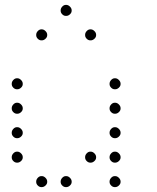

<svg xmlns="http://www.w3.org/2000/svg" viewBox="-20 -793 640 785"><path d="M249 -773Q241 -773 234.5 -766Q228 -759 228 -751V-749Q228 -741 234.5 -734.5Q241 -728 249 -728H251Q259 -728 266 -734.5Q273 -741 273 -749V-751Q273 -759 266 -766Q259 -773 251 -773ZM149 -673Q141 -673 134.5 -666Q128 -659 128 -651V-649Q128 -641 134.5 -634.5Q141 -628 149 -628H151Q159 -628 166 -634.5Q173 -641 173 -649V-651Q173 -659 166 -666Q159 -673 151 -673ZM349 -673Q341 -673 334.5 -666Q328 -659 328 -651V-649Q328 -641 334.5 -634.5Q341 -628 349 -628H351Q359 -628 366 -634.5Q373 -641 373 -649V-651Q373 -659 366 -666Q359 -673 351 -673ZM49 -473Q41 -473 34.5 -466Q28 -459 28 -451V-449Q28 -441 34.5 -434.5Q41 -428 49 -428H51Q59 -428 66 -434.5Q73 -441 73 -449V-451Q73 -459 66 -466Q59 -473 51 -473ZM449 -473Q441 -473 434.5 -466Q428 -459 428 -451V-449Q428 -441 434.5 -434.5Q441 -428 449 -428H451Q459 -428 466 -434.5Q473 -441 473 -449V-451Q473 -459 466 -466Q459 -473 451 -473ZM49 -373Q41 -373 34.5 -366Q28 -359 28 -351V-349Q28 -341 34.5 -334.5Q41 -328 49 -328H51Q59 -328 66 -334.5Q73 -341 73 -349V-351Q73 -359 66 -366Q59 -373 51 -373ZM449 -373Q441 -373 434.5 -366Q428 -359 428 -351V-349Q428 -341 434.5 -334.5Q441 -328 449 -328H451Q459 -328 466 -334.5Q473 -341 473 -349V-351Q473 -359 466 -366Q459 -373 451 -373ZM49 -273Q41 -273 34.5 -266Q28 -259 28 -251V-249Q28 -241 34.5 -234.5Q41 -228 49 -228H51Q59 -228 66 -234.5Q73 -241 73 -249V-251Q73 -259 66 -266Q59 -273 51 -273ZM449 -273Q441 -273 434.5 -266Q428 -259 428 -251V-249Q428 -241 434.5 -234.5Q441 -228 449 -228H451Q459 -228 466 -234.5Q473 -241 473 -249V-251Q473 -259 466 -266Q459 -273 451 -273ZM49 -173Q41 -173 34.5 -166Q28 -159 28 -151V-149Q28 -141 34.5 -134.5Q41 -128 49 -128H51Q59 -128 66 -134.5Q73 -141 73 -149V-151Q73 -159 66 -166Q59 -173 51 -173ZM349 -173Q341 -173 334.5 -166Q328 -159 328 -151V-149Q328 -141 334.5 -134.5Q341 -128 349 -128H351Q359 -128 366 -134.5Q373 -141 373 -149V-151Q373 -159 366 -166Q359 -173 351 -173ZM449 -173Q441 -173 434.5 -166Q428 -159 428 -151V-149Q428 -141 434.5 -134.5Q441 -128 449 -128H451Q459 -128 466 -134.5Q473 -141 473 -149V-151Q473 -159 466 -166Q459 -173 451 -173ZM149 -73Q141 -73 134.5 -66Q128 -59 128 -51V-49Q128 -41 134.5 -34.5Q141 -28 149 -28H151Q159 -28 166 -34.5Q173 -41 173 -49V-51Q173 -59 166 -66Q159 -73 151 -73ZM249 -73Q241 -73 234.5 -66Q228 -59 228 -51V-49Q228 -41 234.5 -34.5Q241 -28 249 -28H251Q259 -28 266 -34.5Q273 -41 273 -49V-51Q273 -59 266 -66Q259 -73 251 -73ZM449 -73Q441 -73 434.5 -66Q428 -59 428 -51V-49Q428 -41 434.5 -34.5Q441 -28 449 -28H451Q459 -28 466 -34.5Q473 -41 473 -49V-51Q473 -59 466 -66Q459 -73 451 -73Z"/></svg>

Font: Doto Rounded Light
Style: Regular
Weight: 300
Monospace: yes
Version: Version 1.000